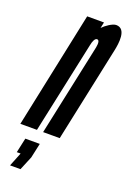

<svg xmlns="http://www.w3.org/2000/svg" viewBox="-148 -607 575 848"><g transform="rotate(20 139.5 -183.5)"><path d="M166 -431C170 -452 177 -467 187 -467C197 -467 199 -453 195 -432L103 0H181L276 -448C283 -481 295 -555 245 -555C228 -555 198 -534 184 -519L190 -547H111L-4 0H74ZM107 54H39L24 123H42L16 188H65L92 123Z"/></g></svg>

Font: League Gothic Condensed Italic
Style: Regular
Weight: 400
Width: 3
Designer: Tyler Finck
Foundry: The League of Moveable Type
Version: Version 1.001;PS 001.001;hotconv 1.0.56;makeotf.lib2.0.21325